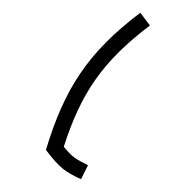

<svg xmlns="http://www.w3.org/2000/svg" viewBox="-20 -689 285 301"><path d="M200 -669C118 -607 81 -550 52 -454C74 -425 82 -420 107 -408L118 -430C98 -440 93 -443 80 -459C107 -543 141 -593 215 -649Z"/></svg>

Font: Noto Sans Arabic SemCond Thin
Style: Regular
Weight: 100
Width: 4
Designer: Monotype Design Team, Nadine Chahine, Nizar Qandah and Khaled Hosny
Foundry: Monotype Imaging Inc.
Version: Version 2.012